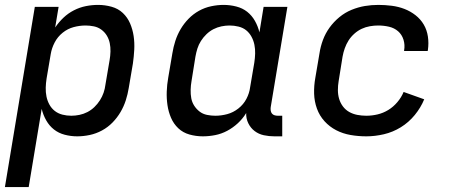

<svg xmlns="http://www.w3.org/2000/svg" viewBox="-27 -548 1847 783"><path d="M-7 215 115 -520H212L198 -436Q213 -458 232 -476Q251 -494 274.5 -506Q298 -518 323 -523Q348 -528 373 -528Q401 -528 428 -520.5Q455 -513 474 -495Q493 -477 503.5 -452.5Q514 -428 518 -401Q522 -374 520.5 -345.5Q519 -317 515 -289L498 -189Q494 -164 486 -139Q478 -114 464.5 -91Q451 -68 432 -48.5Q413 -29 389 -16Q365 -3 339 2.5Q313 8 288 8Q262 8 237 1.5Q212 -5 193 -20Q174 -35 161.5 -57Q149 -79 143 -104L90 215ZM264 -76Q280 -76 297 -79.5Q314 -83 329.5 -91Q345 -99 358 -111.5Q371 -124 380.5 -139Q390 -154 395.5 -170Q401 -186 403 -203L420 -303Q423 -320 423.5 -338Q424 -356 420.5 -372.5Q417 -389 408.5 -403Q400 -417 386.5 -427Q373 -437 356 -440.5Q339 -444 322 -444Q298 -444 273.5 -437.5Q249 -431 228.5 -414.5Q208 -398 196 -375Q184 -352 180 -328L163 -228Q160 -209 159.5 -190.5Q159 -172 162.5 -154.5Q166 -137 174.5 -121.5Q183 -106 196.5 -95.5Q210 -85 227.5 -80.5Q245 -76 264 -76Z M800 8Q772 8 745.5 0.5Q719 -7 700 -25Q681 -43 670.5 -67.5Q660 -92 656 -119Q652 -146 653 -174.5Q654 -203 659 -231L676 -331Q680 -356 688 -381Q696 -406 709.5 -429Q723 -452 742 -471.5Q761 -491 784.5 -504Q808 -517 834 -522.5Q860 -528 885 -528Q911 -528 936.5 -521.5Q962 -515 981 -500Q1000 -485 1012.5 -463Q1025 -441 1031 -416L1048 -520H1145L1077 -111Q1076 -104 1077 -97Q1078 -90 1082 -85Q1086 -80 1092.5 -78Q1099 -76 1106 -76H1124V8H1092Q1070 8 1049 3.5Q1028 -1 1011.5 -13.5Q995 -26 985.5 -45.5Q976 -65 977 -87Q963 -64 943 -45.5Q923 -27 899.5 -14.5Q876 -2 850.5 3Q825 8 800 8ZM851 -76Q875 -76 899.5 -82.5Q924 -89 945 -105.5Q966 -122 978 -145Q990 -168 993 -192L1010 -292Q1013 -311 1013.5 -329.5Q1014 -348 1010.5 -365.5Q1007 -383 998.5 -398.5Q990 -414 977 -424.5Q964 -435 946 -439.5Q928 -444 909 -444Q893 -444 876 -440.5Q859 -437 843.5 -429Q828 -421 815 -408.5Q802 -396 792.5 -381Q783 -366 778 -350Q773 -334 770 -317L754 -217Q751 -200 750.5 -182Q750 -164 753 -147.5Q756 -131 765 -117Q774 -103 787 -93Q800 -83 817 -79.5Q834 -76 851 -76Z M1467 8Q1434 8 1402.5 2.5Q1371 -3 1344 -17Q1317 -31 1296.5 -53.5Q1276 -76 1265.5 -105Q1255 -134 1254 -166Q1253 -198 1259 -231L1276 -331Q1280 -358 1290 -385Q1300 -412 1317 -435.5Q1334 -459 1357 -478Q1380 -497 1407 -508Q1434 -519 1461 -523.5Q1488 -528 1516 -528Q1543 -528 1570.5 -524.5Q1598 -521 1622.5 -511.5Q1647 -502 1667.5 -486Q1688 -470 1701 -448Q1714 -426 1718 -399Q1722 -372 1718 -344L1717 -340H1621V-342Q1625 -365 1618.5 -386Q1612 -407 1596.5 -420.5Q1581 -434 1559.5 -439Q1538 -444 1515 -444Q1499 -444 1481.5 -441Q1464 -438 1448 -430.5Q1432 -423 1418 -410.5Q1404 -398 1394.5 -383Q1385 -368 1379 -351Q1373 -334 1370 -317L1354 -217Q1351 -199 1351 -180.5Q1351 -162 1356 -145Q1361 -128 1371.5 -114Q1382 -100 1397 -91.5Q1412 -83 1430 -79.5Q1448 -76 1467 -76Q1490 -76 1513 -81.5Q1536 -87 1556.5 -99.5Q1577 -112 1593.5 -131.5Q1610 -151 1619 -173L1703 -143Q1689 -109 1664.5 -79Q1640 -49 1607.5 -29Q1575 -9 1538.5 -0.5Q1502 8 1467 8Z"/></svg>

Font: Iosevka Custom Medium
Style: Italic
Weight: 500
Italic angle: -9°
Designer: Belleve Invis
Foundry: Belleve Invis
Version: Version 27.0.1